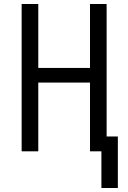

<svg xmlns="http://www.w3.org/2000/svg" viewBox="-20 -755 640 958"><path d="M486 183V0H429V-343H171V0H88V-735H171V-416H429V-735H512V-74H568V183Z"/></svg>

Font: Iosevka Aile
Style: Regular
Weight: 400
Designer: Belleve Invis
Foundry: Belleve Invis
Version: Version 28.0.1; ttfautohint (v1.8.4)